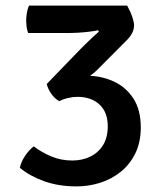

<svg xmlns="http://www.w3.org/2000/svg" viewBox="-20 -653 580 686"><path d="M365 -202Q365 -252.5 335.2 -279.8Q305.5 -307 257 -307Q241 -307 223.5 -303Q206 -299 192 -291.5Q176.5 -299.5 163.8 -317.2Q151 -335 147 -353Q175 -365.5 209.5 -374Q244 -382.5 288.5 -382.5Q341.5 -382.5 385.8 -362.2Q430 -342 456.5 -301.2Q483 -260.5 483 -198Q483 -145 463.8 -105.5Q444.5 -66 411.8 -39.5Q379 -13 338 0Q297 13 253.5 13Q188.5 13 136.5 -6Q84.5 -25 51 -53.5Q55 -74 69 -95.2Q83 -116.5 100.5 -130Q129 -108.5 163.5 -94Q198 -79.5 238.5 -79.5Q274.5 -79.5 303.2 -93.8Q332 -108 348.5 -135Q365 -162 365 -202ZM336 -412Q319 -394 296 -377.8Q273 -361.5 250.5 -349.2Q228 -337 211.5 -329L147 -353L265.5 -475.5Q273.5 -483.5 286 -496Q298.5 -508.5 311.8 -520.8Q325 -533 333.5 -540L330 -545Q318 -542 299.5 -539.8Q281 -537.5 259.5 -536.2Q238 -535 218 -535H80.5Q76 -547.5 74.8 -558.8Q73.5 -570 73.5 -577.5Q73.5 -589.5 75.5 -604.2Q77.5 -619 83.5 -633H434.5Q447.5 -608.5 453.2 -591Q459 -573.5 459 -562Q459 -537 435.5 -512Z"/></svg>

Font: Signika Light Medium
Style: Regular
Weight: 500
Version: Version 2.003;gftools[0.9.32]